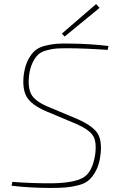

<svg xmlns="http://www.w3.org/2000/svg" viewBox="-20 -916 593 947"><path d="M471 -877 299 -736 285 -750 454 -896ZM358 -304 208 -367Q136 -398 112.5 -437Q89 -476 97 -546Q103 -590 118 -619.5Q133 -649 151.5 -665.5Q170 -682 201 -690Q232 -698 259 -700Q286 -702 329 -701Q426 -700 515 -689L511 -670Q392 -678 311 -678Q276 -678 256.5 -676.5Q237 -675 210.5 -668Q184 -661 169 -647.5Q154 -634 141 -607.5Q128 -581 123 -542Q117 -484 134 -451.5Q151 -419 209 -393L359 -330Q437 -296 461 -258.5Q485 -221 475 -147Q469 -104 453.5 -74.5Q438 -45 419 -28Q400 -11 367.5 -2.5Q335 6 305 8.5Q275 11 227 11Q129 11 37 0L41 -19Q143 -11 241 -12Q344 -14 389.5 -39.5Q435 -65 449 -151Q458 -215 439.5 -245.5Q421 -276 358 -304Z"/></svg>

Font: Ezarion Thin
Style: Italic
Weight: 250
Italic angle: -8°
Designer: Natanael Gama
Version: Version 1.001;PS 001.001;hotconv 1.0.70;makeotf.lib2.5.58329